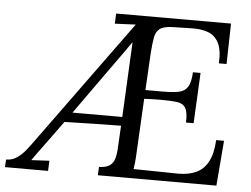

<svg xmlns="http://www.w3.org/2000/svg" viewBox="-74 -763 1080 826"><g transform="rotate(5 465.5 -350.0)"><path d="M-24 0 -22 -33Q4 -33 25 -47.5Q46 -62 63 -83.5Q80 -105 94 -125L483 -660Q461 -659 438.5 -658Q416 -657 393 -656L395 -700H891L887 -525H854Q857 -584 840.5 -614.5Q824 -645 794 -655.5Q764 -666 726 -665L640 -663Q603 -662 586.5 -649Q570 -636 565.5 -610.5Q561 -585 558 -544L549 -383H623Q665 -383 691.5 -388Q718 -393 731 -413Q744 -433 746 -477H779L768 -259H735Q737 -303 726 -321.5Q715 -340 689 -343.5Q663 -347 621 -347Q602 -347 583.5 -346.5Q565 -346 547 -345L535 -118Q534 -91 532 -72Q530 -53 528 -40L721 -37Q765 -37 797.5 -51.5Q830 -66 849 -101Q868 -136 871 -195H905L889 0H377L379 -36Q409 -37 424.5 -47.5Q440 -58 446 -79Q452 -100 453 -130L458 -221Q397 -220 336 -219Q275 -218 214 -216L169 -154Q149 -126 128 -98Q107 -70 87 -41V-40L164 -44L162 0ZM245 -259H460L476 -582H475Q460 -560 444 -538Q428 -516 412.5 -494Q397 -472 381 -450Z"/></g></svg>

Font: Lora
Style: Italic
Weight: 400
Italic angle: -3°
Designer: Olga Karpushina, Alexei Vanyashin (Cyrillic)
Foundry: Cyreal
Version: Version 3.008